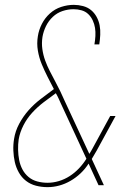

<svg xmlns="http://www.w3.org/2000/svg" viewBox="-20 -763 540 791"><path d="M176 8Q151 8 128 2Q105 -4 87 -18Q69 -32 57.5 -52.5Q46 -73 41 -95.5Q36 -118 35 -142.5Q34 -167 38 -191Q43 -223 59 -253Q75 -283 97.5 -308.5Q120 -334 147.5 -355Q175 -376 202 -396Q189 -421 176 -446.5Q163 -472 152 -498.5Q141 -525 136 -554.5Q131 -584 136 -614Q140 -640 152.5 -664.5Q165 -689 185.5 -707.5Q206 -726 232 -734.5Q258 -743 284 -743Q303 -743 322 -738Q341 -733 355 -721.5Q369 -710 378 -693.5Q387 -677 390.5 -658.5Q394 -640 393 -619.5Q392 -599 389 -580H369Q372 -597 373 -614.5Q374 -632 371.5 -648Q369 -664 362 -679Q355 -694 343.5 -705Q332 -716 316 -720.5Q300 -725 283 -725Q260 -725 237.5 -717.5Q215 -710 197.5 -693.5Q180 -677 169.5 -655.5Q159 -634 155 -611Q151 -585 154.5 -560.5Q158 -536 166 -514Q174 -492 185 -470.5Q196 -449 207 -428.5Q218 -408 228.5 -386.5Q239 -365 248 -344L348 -129Q351 -134 354.5 -139.5Q358 -145 361 -151L434 -285H456L378 -142Q373 -134 368 -125Q363 -116 358 -108L408 0H386L345 -89Q331 -67 312 -49Q293 -31 270.5 -18Q248 -5 224 1.5Q200 8 176 8ZM176 -10Q199 -10 222.5 -17Q246 -24 267 -37.5Q288 -51 305.5 -69.5Q323 -88 336 -109L231 -336Q226 -347 221 -358Q216 -369 210 -379Q185 -361 159.5 -341.5Q134 -322 112.5 -298.5Q91 -275 76.5 -246.5Q62 -218 57 -189Q54 -168 54.5 -146Q55 -124 59 -103.5Q63 -83 72.5 -65Q82 -47 97.5 -34Q113 -21 133.5 -15.5Q154 -10 176 -10Z"/></svg>

Font: iosevka_custom_sans_ss08 Thin
Style: Italic
Weight: 100
Italic angle: -10°
Designer: Belleve Invis
Foundry: Belleve Invis
Version: Version 10.3.0; ttfautohint (v1.8.3)